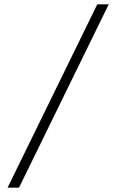

<svg xmlns="http://www.w3.org/2000/svg" viewBox="-20 -720 539 890"><path d="M431 -700 15 150H68L484 -700Z"/></svg>

Font: NM-font
Style: Light
Weight: 500
Designer: ""
Foundry: ""
Version: ""